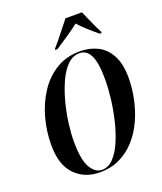

<svg xmlns="http://www.w3.org/2000/svg" viewBox="-169 -1052 988 1171"><g transform="rotate(-20 324.5 -466.5)"><path d="M276 11Q177 11 114.5 -53.5Q52 -118 52 -245Q52 -334 75 -419Q98 -504 143.5 -573.5Q189 -643 256 -684Q323 -725 411 -725Q474 -725 525 -699.5Q576 -674 606 -618Q636 -562 636 -471Q636 -406 622 -338Q608 -270 580 -207.5Q552 -145 509 -96Q466 -47 408 -18Q350 11 276 11ZM293 1Q334 1 367 -33.5Q400 -68 424.5 -125Q449 -182 465.5 -250.5Q482 -319 490 -387.5Q498 -456 498 -512Q498 -620 474.5 -667.5Q451 -715 404 -715Q361 -715 326.5 -681Q292 -647 266.5 -591Q241 -535 223.5 -469Q206 -403 197.5 -337.5Q189 -272 189 -219Q189 -101 219 -50Q249 1 293 1ZM274 -791Q304 -825 337 -867Q370 -909 398 -944H505Q514 -924 526.5 -894.5Q539 -865 552.5 -836.5Q566 -808 575 -791L574 -784H563Q524 -816 494.5 -843Q465 -870 445 -893Q417 -870 373 -840.5Q329 -811 288 -784H274Z"/></g></svg>

Font: Noto Serif Display ExtraCondensed
Style: Bold Italic
Weight: 700
Width: 2
Italic angle: -12°
Designer: Monotype Design Team
Foundry: Monotype Imaging Inc.
Version: Version 2.009